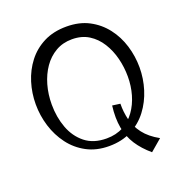

<svg xmlns="http://www.w3.org/2000/svg" viewBox="-155 -898 1109 1167"><g transform="rotate(-20 400.0 -315.0)"><path d="M630 133Q577 88 544.5 38Q512 -12 500.5 -74.5Q489 -137 499 -217L550 -210Q549 -157 561.5 -106Q574 -55 608 -10.5Q642 34 705 69ZM401 -763Q484 -763 546 -730.5Q608 -698 650.5 -643Q693 -588 714 -519Q735 -450 735 -378Q735 -306 713.5 -237Q692 -168 650 -112.5Q608 -57 545 -24Q482 9 399 9Q317 9 254.5 -24.5Q192 -58 150 -114Q108 -170 86.5 -239.5Q65 -309 65 -382Q65 -454 86 -522Q107 -590 149 -644.5Q191 -699 254 -731Q317 -763 401 -763ZM406 -679Q347 -679 300.5 -652Q254 -625 222 -579Q190 -533 173 -473.5Q156 -414 156 -348Q156 -266 182 -196Q208 -126 262 -83Q316 -40 400 -40Q462 -40 508.5 -65.5Q555 -91 586 -134.5Q617 -178 633 -233.5Q649 -289 649 -350Q649 -410 634.5 -468Q620 -526 590 -574Q560 -622 514.5 -650.5Q469 -679 406 -679Z"/></g></svg>

Font: Marhey Light Light
Style: Regular
Weight: 300
Version: Version 1.000